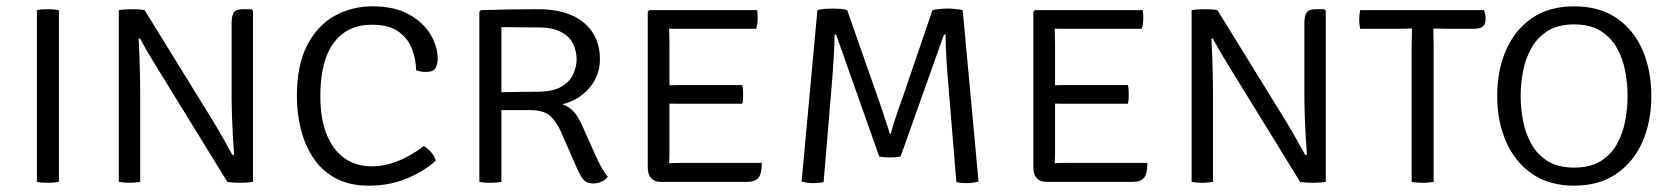

<svg xmlns="http://www.w3.org/2000/svg" viewBox="-20 -574 5278 606"><path d="M96.5 -542Q109.5 -545 130.5 -545Q151 -545 166 -542V0Q151 3 130.5 3Q109.5 3 96.5 0Z M483 -348.5Q466 -375.5 451 -401Q436 -426.5 422 -452.5L417.5 -452Q419 -428 420.2 -395.5Q421.5 -363 422 -332.2Q422.5 -301.5 422.5 -282V0Q403.5 3 388 3Q372.5 3 355 0V-542Q363.5 -543.5 375 -544.2Q386.5 -545 396 -545Q420 -545 436.5 -542L653 -191Q669.5 -164 684.5 -137.2Q699.5 -110.5 713.5 -85L719 -85.5Q717 -108.5 715.2 -141.5Q713.5 -174.5 712.2 -206.8Q711 -239 711 -259V-500.5Q711 -523 717.5 -534Q724 -545 747 -545H773.5L778.5 -540V0Q761 3 737.5 3Q713.5 3 697.5 0Z M1293.5 -352Q1293 -386 1280.5 -419.2Q1268 -452.5 1237.8 -474.2Q1207.5 -496 1154 -496Q1076 -496 1033.5 -439Q991 -382 991 -270Q991 -165.5 1034.5 -107.2Q1078 -49 1153.5 -49Q1233 -49 1318 -113Q1347 -94.5 1355.5 -67Q1319.5 -34 1265 -11Q1210.5 12 1144 12Q1082.5 12 1039.2 -11.5Q996 -35 969.2 -75Q942.5 -115 929.8 -165.5Q917 -216 917 -270Q917 -369.5 950 -432.2Q983 -495 1037.2 -524.5Q1091.5 -554 1155 -554Q1226 -554 1271.8 -528Q1317.5 -502 1339.5 -464Q1361.5 -426 1361.5 -389Q1361.5 -374 1355.2 -360.5Q1349 -347 1324.5 -347Q1315.5 -347 1308.8 -348.2Q1302 -349.5 1293.5 -352Z M1873.5 -387Q1873.5 -335.5 1840.5 -296.8Q1807.5 -258 1755.5 -245Q1779.5 -235.5 1793 -219Q1806.5 -202.5 1816.5 -180L1861.5 -79.5Q1870.5 -60 1879.8 -43.2Q1889 -26.5 1898.5 -16.5Q1891 -5.5 1878 -0.2Q1865 5 1852.5 5Q1832 5 1822 -6.5Q1812 -18 1803 -38.5L1751 -157Q1737.5 -188.5 1717.2 -207.5Q1697 -226.5 1651.5 -226.5H1562.5V0Q1547.5 3 1527 3Q1506 3 1493 0V-537L1498 -542Q1545.5 -543.5 1589 -544.2Q1632.5 -545 1678 -545Q1772 -545 1822.8 -502.5Q1873.5 -460 1873.5 -387ZM1562.5 -488.5V-283Q1593.5 -283.5 1623.2 -284Q1653 -284.5 1676.5 -284.5Q1725.5 -284.5 1752.5 -300.8Q1779.5 -317 1789.8 -340.8Q1800 -364.5 1800 -387Q1800 -410.5 1789.8 -433.8Q1779.5 -457 1752.5 -472.2Q1725.5 -487.5 1676.5 -487.5Q1654.5 -487.5 1621 -487.8Q1587.5 -488 1562.5 -488.5Z M2384.5 -60Q2384.5 -25.5 2373.8 -12.8Q2363 0 2338 0H2064.5Q2046 0 2035.2 -11.8Q2024.5 -23.5 2024.5 -44.5V-537L2029.5 -542H2369.5Q2371 -534.5 2371.2 -527.5Q2371.5 -520.5 2371.5 -514.5Q2371.5 -508.5 2370.5 -499.8Q2369.5 -491 2366.5 -483H2146Q2135 -483 2120.8 -483Q2106.5 -483 2092 -483.5Q2092 -474 2092.5 -461Q2093 -448 2093 -433V-305Q2107.5 -305.5 2121.5 -305.5Q2135.5 -305.5 2146 -305.5H2322.5Q2325 -298 2325.2 -289.5Q2325.5 -281 2325.5 -276Q2325.5 -270 2325.2 -262Q2325 -254 2322.5 -246.5H2146Q2135.5 -246.5 2121.5 -246.5Q2107.5 -246.5 2093 -247V-92.5Q2093 -83.5 2092.5 -73Q2092 -62.5 2092 -59Q2113 -60 2146.5 -60Z M2560 -542Q2569.5 -545 2583.2 -546Q2597 -547 2608 -547Q2619 -547 2632.2 -546Q2645.5 -545 2654 -542L2751 -265Q2755.5 -252.5 2763.8 -228.2Q2772 -204 2779.2 -181.8Q2786.5 -159.5 2788 -152H2792Q2793 -159.5 2800 -181.8Q2807 -204 2815.2 -228.2Q2823.5 -252.5 2828.5 -265L2923 -542Q2930.5 -544 2944.8 -545.5Q2959 -547 2970.5 -547Q2980.5 -547 2995.8 -545.5Q3011 -544 3018.5 -542L3068.5 -1Q3050 4 3030 4Q3015 4 2998.5 1L2971.5 -327.5Q2970 -344.5 2968.2 -369.8Q2966.5 -395 2965.5 -420.5Q2964.5 -446 2964.5 -465H2959.5L2822.5 -80Q2807.5 -77 2788 -77Q2769.5 -77 2755 -80L2619 -465H2614Q2614 -446 2612.8 -420.5Q2611.5 -395 2610 -369.8Q2608.5 -344.5 2607 -327.5L2579.5 1Q2563.5 4 2546 4Q2537.5 4 2527 2.5Q2516.5 1 2510 -1Z M3601.5 -60Q3601.5 -25.5 3590.8 -12.8Q3580 0 3555 0H3281.5Q3263 0 3252.2 -11.8Q3241.5 -23.5 3241.5 -44.5V-537L3246.5 -542H3586.5Q3588 -534.5 3588.2 -527.5Q3588.5 -520.5 3588.5 -514.5Q3588.5 -508.5 3587.5 -499.8Q3586.5 -491 3583.5 -483H3363Q3352 -483 3337.8 -483Q3323.5 -483 3309 -483.5Q3309 -474 3309.5 -461Q3310 -448 3310 -433V-305Q3324.5 -305.5 3338.5 -305.5Q3352.5 -305.5 3363 -305.5H3539.5Q3542 -298 3542.2 -289.5Q3542.5 -281 3542.5 -276Q3542.5 -270 3542.2 -262Q3542 -254 3539.5 -246.5H3363Q3352.5 -246.5 3338.5 -246.5Q3324.5 -246.5 3310 -247V-92.5Q3310 -83.5 3309.5 -73Q3309 -62.5 3309 -59Q3330 -60 3363.5 -60Z M3869 -348.5Q3852 -375.5 3837 -401Q3822 -426.5 3808 -452.5L3803.5 -452Q3805 -428 3806.2 -395.5Q3807.5 -363 3808 -332.2Q3808.5 -301.5 3808.5 -282V0Q3789.5 3 3774 3Q3758.5 3 3741 0V-542Q3749.5 -543.5 3761 -544.2Q3772.5 -545 3782 -545Q3806 -545 3822.5 -542L4039 -191Q4055.5 -164 4070.5 -137.2Q4085.5 -110.5 4099.5 -85L4105 -85.5Q4103 -108.5 4101.2 -141.5Q4099.5 -174.5 4098.2 -206.8Q4097 -239 4097 -259V-500.5Q4097 -523 4103.5 -534Q4110 -545 4133 -545H4159.5L4164.5 -540V0Q4147 3 4123.5 3Q4099.5 3 4083.5 0Z M4435.5 -425Q4435.5 -440.5 4436 -454Q4436.5 -467.5 4436.5 -484Q4427.5 -484 4411.5 -483.5Q4395.5 -483 4386.5 -483H4273Q4270 -497.5 4270 -512.5Q4270 -527 4273 -542H4664Q4669 -528.5 4669 -514.5Q4669 -499 4661 -491Q4653 -483 4628.5 -483H4554Q4545.5 -483 4528.8 -483.5Q4512 -484 4504 -484Q4504 -467.5 4504.5 -454Q4505 -440.5 4505 -425V0Q4490 3 4470.5 3Q4450 3 4435.5 0Z M4705.5 -271Q4705.5 -352 4733.5 -416Q4761.5 -480 4815.5 -517Q4869.5 -554 4948.5 -554Q5028 -554 5082.2 -517Q5136.5 -480 5164.2 -416Q5192 -352 5192 -271Q5192 -190 5163.8 -126Q5135.5 -62 5081.2 -25Q5027 12 4948.5 12Q4869.5 12 4815.5 -25.5Q4761.5 -63 4733.5 -127Q4705.5 -191 4705.5 -271ZM4779.5 -271Q4779.5 -233.5 4787 -193.8Q4794.5 -154 4813 -120.2Q4831.5 -86.5 4864.5 -65.8Q4897.5 -45 4948.5 -45Q4999.5 -45 5032.5 -65.8Q5065.5 -86.5 5084 -120.2Q5102.5 -154 5109.8 -193.8Q5117 -233.5 5117 -271Q5117 -308.5 5109.8 -348.2Q5102.5 -388 5084 -421.5Q5065.5 -455 5032.5 -476Q4999.5 -497 4948.5 -497Q4897.5 -497 4864.5 -476Q4831.5 -455 4813 -421.5Q4794.5 -388 4787 -348.2Q4779.5 -308.5 4779.5 -271Z"/></svg>

Font: Signika Negative SC Light
Style: Regular
Weight: 300
Designer: Anna Giedryś
Foundry: Anna Giedryś
Version: Version 2.000; ttfautohint (v1.8.3) -l 8 -r 50 -G 200 -x 9 -